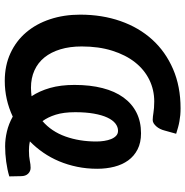

<svg xmlns="http://www.w3.org/2000/svg" viewBox="-6 -764 778 806"><g transform="rotate(90 383.0 -361.0)"><path d="M451 -288Q451 -239 461.5 -205.8Q472 -172.5 488.5 -150.5Q532 -188 553 -246.8Q574 -305.5 574 -376.5Q574 -393 571.5 -409.2Q569 -425.5 563.8 -438.5Q558.5 -451.5 550 -459.5Q541.5 -467.5 529 -467.5Q512.5 -467.5 498.2 -456.2Q484 -445 473.5 -422.5Q463 -400 457 -366.2Q451 -332.5 451 -288ZM720.5 -11Q692 -2.5 658.8 2Q625.5 6.5 594 6.5Q564 6.5 532 -1Q500 -8.5 469.5 -25.5Q398 8 319.5 8Q255 8 203.5 -15.8Q152 -39.5 116 -81.8Q80 -124 60.8 -182Q41.5 -240 41.5 -308.5Q41.5 -400.5 68.5 -477.8Q95.5 -555 146.2 -611Q197 -667 270 -698.5Q343 -730 434.5 -730Q450 -730 463.2 -728.8Q476.5 -727.5 489.2 -725.2Q502 -723 514.5 -719.5Q527 -716 541.5 -711.5L528 -663Q525.5 -653 521 -644Q516.5 -635 510.5 -628.2Q504.5 -621.5 497.8 -617.2Q491 -613 483.5 -613Q476 -613 468.8 -614Q461.5 -615 452.8 -616.2Q444 -617.5 432.8 -618.5Q421.5 -619.5 406 -619.5Q357 -619.5 314.8 -598.8Q272.5 -578 241.5 -538.8Q210.5 -499.5 192.8 -443Q175 -386.5 175 -315Q175 -265 187 -225.5Q199 -186 221.2 -158.5Q243.5 -131 275.8 -116.5Q308 -102 348.5 -102Q358 -102 366.8 -102.8Q375.5 -103.5 384 -104.5Q362 -137.5 349.2 -182Q336.5 -226.5 336.5 -284.5Q336.5 -350.5 349.8 -402.2Q363 -454 389 -490Q415 -526 452.8 -545Q490.5 -564 539.5 -564Q579 -564 607.2 -549.5Q635.5 -535 653.5 -510Q671.5 -485 680 -451.5Q688.5 -418 688.5 -380Q688.5 -336 680.2 -296Q672 -256 657 -220.2Q642 -184.5 620.8 -153.8Q599.5 -123 573.5 -97.5Q585 -95 594.8 -94.2Q604.5 -93.5 612.5 -93.5Q637.5 -93.5 654 -97Q670.5 -100.5 684.5 -100.5Q699 -100.5 709.2 -90Q719.5 -79.5 719.5 -60Z"/></g></svg>

Font: Lato 2
Style: Bold Italic
Weight: 700
Italic angle: -7°
Designer: Lukasz Dziedzic with Adam Twardoch and Botio Nikoltchev
Foundry: tyPoland Lukasz Dziedzic
Version: Version 2.015; 2015-08-06; http://www.latofonts.com/